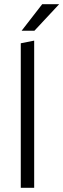

<svg xmlns="http://www.w3.org/2000/svg" viewBox="-20 -894 302 914"><path d="M78.9 -688 142.7 -700.6V0H78.9ZM180.9 -874H261.6L143.8 -747.7Q143.8 -747.7 137.8 -747.7Q131.8 -747.7 122.7 -747.7Q113.7 -747.7 104.3 -747.7Q94.8 -747.7 88.9 -747.7Q82.9 -747.7 82.9 -747.7Z"/></svg>

Font: Roundo Variable
Style: Regular
Weight: 200
Designer: Shiva Nallaperumal
Foundry: Indian Type Foundry
Version: Version 2.000